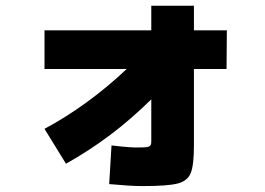

<svg xmlns="http://www.w3.org/2000/svg" viewBox="-20 -626 904 655"><path d="M412.1 -390.6H131.8V-522.5H496.1V-606.4H641.6V-522.5H753.9L752.9 -390.6H641.6V-128.9Q641.6 -62.5 630.6 -35.4Q619.6 -8.3 585.4 0.2Q551.3 8.8 467.8 8.8Q443.8 8.8 417 7.1Q390.1 5.4 352.5 2L360.4 -129.9Q428.7 -121.6 454.1 -123Q473.1 -122.6 481.9 -124.3Q490.7 -126 493.7 -130.9Q496.6 -135.7 496.1 -146.5V-287.1Q427.2 -219.2 355.7 -165.5Q284.2 -111.8 205.1 -67.4L131.8 -186.5Q202.6 -224.1 274.7 -276.4Q346.7 -328.6 412.1 -390.6Z"/></svg>

Font: Pretendard GOV Black
Style: Regular
Weight: 900
Designer: Base glyphs from Inter by Rasmus Andersson; Hangeul glyphs from Noto Sans CJK(Source Han Sans) by Jang Soo-young and Kan
Foundry: Kil Hyung-jin
Version: Version 1.309